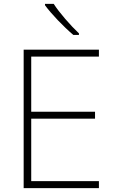

<svg xmlns="http://www.w3.org/2000/svg" viewBox="-20 -970 591 990"><path d="M257 -950H212V-943C244 -899 307 -833 358 -790H387V-798C345 -837 284 -907 257 -950ZM490 0V-36H141V-358H470V-394H141V-678H490V-714H102V0Z"/></svg>

Font: Noto Sans Lao ExtraLight
Style: Regular
Weight: 200
Designer: Monotype Design Team
Foundry: Monotype Imaging Inc.
Version: Version 2.003